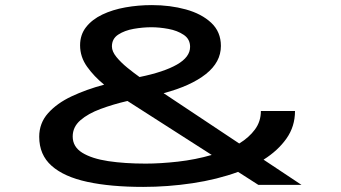

<svg xmlns="http://www.w3.org/2000/svg" viewBox="-20 -726 1340 754"><path d="M542.5 8Q414.5 8 323 -11.8Q231.5 -31.5 182.8 -74.8Q134 -118 134 -189Q134 -242.5 168.8 -281.5Q203.5 -320.5 261.5 -347.8Q319.5 -375 389 -393.5Q349.5 -425.5 322 -464Q294.5 -502.5 294.5 -548Q294.5 -589.5 318 -619.5Q341.5 -649.5 381.8 -668.8Q422 -688 472.5 -697Q523 -706 576.5 -706Q648 -706 709.8 -689Q771.5 -672 809.5 -636.5Q847.5 -601 847.5 -545.5Q847.5 -482 788.5 -435.2Q729.5 -388.5 622.5 -360L919.5 -162.5Q958 -186 981.2 -217.5Q1004.5 -249 1004.5 -290H1138.5Q1138.5 -229.5 1105 -182Q1071.5 -134.5 1015 -99L1164 0H994.5L915 -51Q833 -21 736 -6.5Q639 8 542.5 8ZM419.5 -543.5Q419.5 -524 437.2 -502.2Q455 -480.5 480.2 -460Q505.5 -439.5 528 -423.5Q623.5 -443 675 -472.5Q726.5 -502 726.5 -542Q726.5 -572.5 701.5 -589.2Q676.5 -606 641.2 -612.5Q606 -619 574.5 -619Q541.5 -619 505.5 -612.8Q469.5 -606.5 444.5 -590.2Q419.5 -574 419.5 -543.5ZM265.5 -190Q265.5 -149.5 303 -126.2Q340.5 -103 405.2 -93.2Q470 -83.5 552 -83.5Q609.5 -83.5 678.5 -91.2Q747.5 -99 811.5 -117.5L480.5 -329.5Q424.5 -316.5 375.2 -298.2Q326 -280 295.8 -253.8Q265.5 -227.5 265.5 -190Z"/></svg>

Font: Trispace Expanded Medium
Style: Regular
Weight: 500
Width: 7
Designer: Tyler Finck
Foundry: Etcetera Type Company
Version: Version 1.210; ttfautohint (v1.8.3)